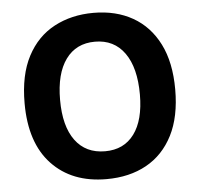

<svg xmlns="http://www.w3.org/2000/svg" viewBox="-50 -726 825 792"><g transform="rotate(-5 362.0 -330.0)"><path d="M360 14Q217 14 133.5 -74.5Q50 -163 50 -327Q50 -444 90.5 -521Q131 -598 202.5 -636Q274 -674 365 -674Q458 -674 527.5 -634.5Q597 -595 635.5 -518.5Q674 -442 674 -330Q674 -217 635 -140.5Q596 -64 525.5 -25Q455 14 360 14ZM364 -101Q442 -101 484.5 -158.5Q527 -216 527 -322Q527 -433 483.5 -494Q440 -555 361 -555Q283 -555 240 -496Q197 -437 197 -328Q197 -219 240.5 -160Q284 -101 364 -101Z"/></g></svg>

Font: Bricolage Grotesque 12pt Bricolage Grotesque 10pt Regular
Style: Bold
Weight: 700
Designer: Mathieu Triay
Foundry: Atelier Triay
Version: Version 1.001; ttfautohint (v1.8.4.7-5d5b);gftools[0.9.33.de